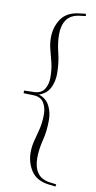

<svg xmlns="http://www.w3.org/2000/svg" viewBox="-95 -783 467 937"><g transform="rotate(10 138.0 -314.0)"><path d="M19.5 -307.5V-320.5L69 -322Q104.5 -323 119.8 -347.5Q135 -372 135 -404Q135 -446 127 -478.5Q119 -511 111.2 -539.5Q103.5 -568 103.5 -598Q103.5 -649.5 130.2 -690Q157 -730.5 217.5 -738L251.5 -742L253.5 -731L222.5 -727Q179.5 -721.5 159.8 -693.8Q140 -666 140 -621Q140 -578 152 -530.5Q164 -483 164 -428Q164 -390.5 147.8 -358.2Q131.5 -326 94 -314Q131.5 -302 147.8 -269.8Q164 -237.5 164 -200Q164 -145 152 -97.5Q140 -50 140 -7Q140 38 159.8 65.8Q179.5 93.5 222.5 99L253.5 103L251.5 114L217.5 110Q157 102.5 130.2 62Q103.5 21.5 103.5 -30Q103.5 -60 111.2 -88.5Q119 -117 127 -149.8Q135 -182.5 135 -224Q135 -256.5 119.8 -280.8Q104.5 -305 69 -306Z"/></g></svg>

Font: Newsreader 72pt ExtraLight
Style: Regular
Weight: 275
Designer: Hugues Gentile
Foundry: Production Type
Version: Version 1.003; ttfautohint (v1.8.3)